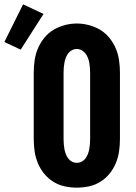

<svg xmlns="http://www.w3.org/2000/svg" viewBox="-103 -854 623 882"><path d="M250 8Q222 8 194 2Q166 -4 142 -19Q118 -34 100 -56Q82 -78 71 -104.5Q60 -131 56 -159Q52 -187 52 -215V-520Q52 -548 56 -576.5Q60 -605 71 -631Q82 -657 100 -679.5Q118 -702 142 -716.5Q166 -731 194 -738.5Q222 -746 250 -746Q278 -746 306 -738.5Q334 -731 358 -716.5Q382 -702 400 -679.5Q418 -657 429 -631Q440 -605 444 -576.5Q448 -548 448 -520V-215Q448 -187 444 -159Q440 -131 429 -104.5Q418 -78 400 -56Q382 -34 358 -19Q334 -4 306 2Q278 8 250 8ZM250 -106Q262 -106 272.5 -111.5Q283 -117 290 -126.5Q297 -136 301 -147Q305 -158 307 -169Q309 -180 310 -191.5Q311 -203 311 -215V-520Q311 -532 310 -543.5Q309 -555 307 -566.5Q305 -578 300.5 -589Q296 -600 289 -609Q282 -618 271.5 -623.5Q261 -629 249 -629Q238 -629 227.5 -623.5Q217 -618 210 -608.5Q203 -599 199 -588Q195 -577 193 -566Q191 -555 190 -543.5Q189 -532 189 -520V-215Q189 -203 190 -191.5Q191 -180 193 -169Q195 -158 199 -147Q203 -136 210 -126.5Q217 -117 227.5 -111.5Q238 -106 250 -106ZM-8 -626 -83 -661 3 -834 97 -790Z"/></svg>

Font: Iosevka Slab Heavy
Style: Regular
Weight: 900
Monospace: yes
Designer: Belleve Invis
Foundry: Belleve Invis
Version: Version 11.1.0; ttfautohint (v1.8.3)